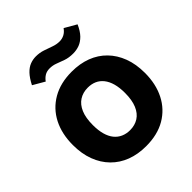

<svg xmlns="http://www.w3.org/2000/svg" viewBox="-204 -870 1011 1011"><g transform="rotate(-45 301.5 -364.5)"><path d="M301.7 9.4Q241 9.4 191.9 -9.2Q142.7 -27.9 107 -64.1Q71.3 -100.3 52 -151.6Q32.7 -203 32.7 -267.7Q32.7 -351 64.6 -413.3Q96.6 -475.6 156.9 -510.6Q217.3 -545.7 301.7 -545.7Q362.1 -545.7 411.3 -527.1Q460.4 -508.4 495.9 -472.2Q531.3 -436 550.6 -384.9Q569.9 -333.7 569.9 -268Q569.9 -185.7 538.1 -123.2Q506.3 -60.7 446.4 -25.6Q386.6 9.4 301.7 9.4ZM301.4 -110.1Q337.4 -110.1 364.5 -127.4Q391.6 -144.7 406.4 -179.9Q421.1 -215.1 421.1 -268Q421.1 -307.9 412.9 -337.5Q404.6 -367.1 388.8 -387.1Q373 -407 351.2 -416.7Q329.4 -426.4 301.7 -426.4Q265.7 -426.4 238.5 -409Q211.3 -391.6 196.4 -356.7Q181.4 -321.9 181.4 -267.7Q181.4 -228.1 189.7 -198.5Q198 -168.9 213.9 -149.2Q229.9 -129.6 252.1 -119.9Q274.4 -110.1 301.4 -110.1ZM375 -607.4Q342.9 -607.4 318.9 -615.9Q295 -624.3 274.6 -632.2Q254.1 -640.1 231.4 -640.1Q210.3 -640.1 195 -630.9Q179.7 -621.7 168.1 -605.4L103.1 -643.1Q121.9 -679.7 141 -699.6Q160.1 -719.6 181.2 -727.8Q202.3 -736 224.9 -736Q252.3 -736 276.6 -727.9Q300.9 -719.9 324 -711.4Q347.1 -703 369.4 -703Q387.9 -703 404.4 -711.4Q421 -719.9 433.7 -738L499.7 -700Q484.1 -664.4 464.2 -644.1Q444.3 -623.9 422 -615.6Q399.7 -607.4 375 -607.4Z"/></g></svg>

Font: Mona Sans ExtraLight
Style: Regular
Weight: 200
Designer: Deni Anggara
Foundry: GitHub
Version: Version 2.000